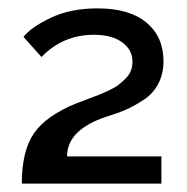

<svg xmlns="http://www.w3.org/2000/svg" viewBox="-20 -833 446 458"><path d="M32 -395Q32 -473 61 -515Q90 -557 161 -586Q169 -589 187.5 -596Q206 -603 215 -606.5Q224 -610 239 -617Q254 -624 262.5 -630.5Q271 -637 279.5 -645.5Q288 -654 292 -664Q296 -674 296 -686Q296 -714 271.5 -732Q247 -750 204 -750Q130 -750 79 -697L36 -745Q54 -768 101 -790.5Q148 -813 213 -813Q289 -813 329.5 -779Q370 -745 370 -687Q370 -657 357.5 -633Q345 -609 321.5 -594Q298 -579 279.5 -571Q261 -563 235 -555Q140 -524 140 -460H365V-395Z"/></svg>

Font: Raleway-v4020 SemiBold
Style: Regular
Weight: 600
Designer: Matt McInerney, Pablo Impallari, Rodrigo Fuenzalida
Foundry: Matt McInerney, Pablo Impallari, Rodrigo Fuenzalida
Version: Version 4.020;PS 004.020;hotconv 1.0.88;makeotf.lib2.5.64775